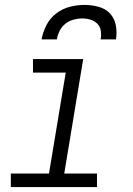

<svg xmlns="http://www.w3.org/2000/svg" viewBox="-20 -760 540 780"><path d="M24 0V-55H179L247 -465H114V-520H318L241 -55H374V0ZM149 -600Q154 -629 168.5 -657.5Q183 -686 208.5 -705.5Q234 -725 264 -732.5Q294 -740 323 -740Q352 -740 380 -732.5Q408 -725 426.5 -705.5Q445 -686 450.5 -657.5Q456 -629 451 -600H389Q392 -618 389.5 -635Q387 -652 375.5 -663.5Q364 -675 348 -680Q332 -685 314 -685Q296 -685 278 -680Q260 -675 245.5 -663.5Q231 -652 222.5 -635Q214 -618 211 -600Z"/></svg>

Font: Iosevka SS18 Light
Style: Italic
Weight: 300
Italic angle: -9°
Monospace: yes
Designer: Belleve Invis
Foundry: Belleve Invis
Version: Version 25.1.1; ttfautohint (v1.8.4)